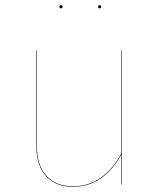

<svg xmlns="http://www.w3.org/2000/svg" viewBox="-20 -711 615 740"><path d="M450 0H448V-116Q379 9 261 9Q195 9 157.5 -32Q120 -73 120 -150V-517H122V-150Q122 -74 159 -33.5Q196 7 261 7Q379 7 448 -120V-517H450ZM221 -685Q221 -679 215 -679Q209 -679 209 -685Q209 -691 215 -691Q221 -691 221 -685ZM370 -685Q370 -679 364 -679Q358 -679 358 -685Q358 -691 364 -691Q370 -691 370 -685Z"/></svg>

Font: FiraGO Two
Style: Regular
Weight: 100
Designer: bBox Type
Foundry: bBox Type GmbH
Version: Version 1.001